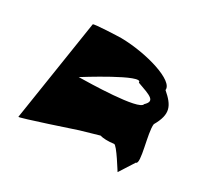

<svg xmlns="http://www.w3.org/2000/svg" viewBox="-118 -730 947 889"><g transform="rotate(30 355.0 -285.0)"><path d="M67 -8C66 -2 343 -95 343 -95L440 -123C456 -118 483 -117 513 -121C526 -126 595 -11 593 -16L644 -96C671 -98 620 -245 627 -292C672 -370 653 -406 595 -456C603 -509 436 -560 298 -562C284 -562 152 -557 151 -551ZM217 -307C217 -307 478 -472 471 -424C544 -398 581 -387 542 -350C536 -312 269 -308 217 -307Z"/></g></svg>

Font: Ampere
Style: SCUltExtIta
Weight: 400
Version: Version 1